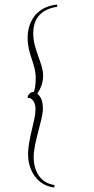

<svg xmlns="http://www.w3.org/2000/svg" viewBox="-20 -726 420 855"><path d="M234 -706C130 -694 103 -615 103 -557C103 -484 139 -442 139 -380C139 -349 136 -327 130 -316C114 -318 103 -301 103 -292C103 -289 112 -289 115 -289C137 -275 138 -252 138 -237C138 -190 105 -109 105 -38C105 33 146 100 221 109L223 98C159 89 130 36 130 -28C130 -91 171 -195 171 -240C171 -278 162 -295 146 -309C164 -336 172 -361 172 -390C172 -444 128 -506 128 -576C128 -632 151 -683 235 -696Z"/></svg>

Font: Stalemate
Style: Regular
Weight: 400
Designer: Astigmatic (AOETI)
Foundry: Astigmatic (AOETI)
Version: Version 001.000